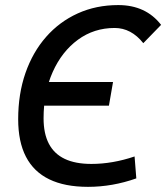

<svg xmlns="http://www.w3.org/2000/svg" viewBox="-20 -723 652 753"><path d="M325.2 9.8Q233.9 9.8 173.1 -19.8Q112.3 -49.3 81.8 -108.2Q51.3 -167 51.3 -255.4Q51.3 -354.5 79.8 -436.5Q108.4 -518.6 160.6 -578.1Q212.9 -637.7 284.9 -670.4Q356.9 -703.1 443.8 -703.1Q551.8 -703.1 611.8 -625.5L542 -553.7Q494.6 -613.3 429.7 -613.3Q348.6 -613.3 285.6 -567.1Q222.7 -521 186.8 -440.9Q150.9 -360.8 150.9 -258.8Q150.9 -199.2 171.6 -159.4Q192.4 -119.6 233.9 -99.9Q275.4 -80.1 338.4 -80.1Q421.4 -80.1 507.8 -109.4L514.6 -23.4Q420.9 9.8 325.2 9.8ZM91.8 -308.6 107.9 -401.4H423.3L407.2 -308.6Z"/></svg>

Font: Cascadia Code PL
Style: Italic
Weight: 400
Italic angle: -10°
Monospace: yes
Designer: Aaron Bell
Foundry: Saja Typeworks
Version: Version 2404.023